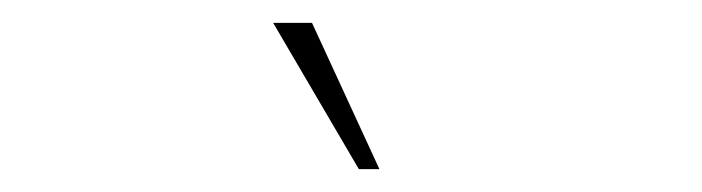

<svg xmlns="http://www.w3.org/2000/svg" viewBox="-20 -704 614 168"><path d="M253 -684 312 -556H294L219 -684Z"/></svg>

Font: Haskoy Thin
Style: Regular
Weight: 100
Designer: Ertekin Erdin
Foundry: Ertekin Erdin
Version: Version 2.000; ttfautohint (v1.8.4.7-5d5b)